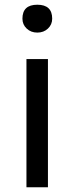

<svg xmlns="http://www.w3.org/2000/svg" viewBox="-20 -793 315 813"><path d="M92 -543H183V0H92ZM93 -672Q75 -689 75 -714Q75 -773 138 -773Q201 -773 201 -714Q201 -689 183 -672Q165 -655 138 -655Q111 -655 93 -672Z"/></svg>

Font: `nÑOSR
Style: Regular
Weight: 400
Designer: Ryoko NISHIZUKA ¬âXZm¬º[P (kana & ideographs); Paul D. Hunt (Latin, Greek & Cyrillic); Wenlong ZHANG _ e¬á¬ü¬ô (bopomof
Foundry: Adobe Systems Incorporated
Version: Version 1.00 June 24, 2014, initial release